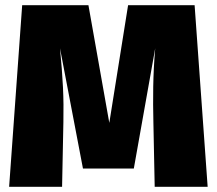

<svg xmlns="http://www.w3.org/2000/svg" viewBox="-20 -716 831 736"><path d="M726 -696H471L399 -245L319 -696H65L15 0H218L223 -248C225 -342 221 -416 210 -531L298 -70H493L575 -531C566 -427 566 -337 568 -247L573 0H776Z"/></svg>

Font: Fira Sans Heavy
Style: Regular
Weight: 900
Designer: bBox Type GmbH & Carrois Corporate GbR & Edenspiekermann AG
Foundry: bBox Type GmbH & Carrois Corporate GbR & Edenspiekermann AG
Version: Version 4.300;PS 004.300;hotconv 1.0.88;makeotf.lib2.5.64775